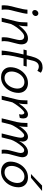

<svg xmlns="http://www.w3.org/2000/svg" viewBox="1382 -2195 825 3629"><g transform="rotate(90 1794.5 -380.5)"><path d="M233.9 -692.9Q254.9 -692.9 268.8 -678Q282.7 -663.1 282.7 -642.6Q282.7 -626.5 273.2 -611.1Q263.7 -595.7 248 -586.4Q232.4 -577.1 214.8 -577.1Q195.3 -577.1 182.4 -591.8Q169.4 -606.4 169.4 -626Q169.4 -642.6 178 -658Q186.5 -673.3 201.4 -683.1Q216.3 -692.9 233.9 -692.9ZM194.3 -260.3 172.4 -174.3Q159.7 -127 159.7 -67.9Q159.7 -30.3 165.5 0H83Q79.6 -15.6 79.6 -42.5Q79.6 -73.2 84.7 -111.6Q89.8 -149.9 100.1 -189L119.1 -260.7Q137.2 -327.1 149.9 -388.9Q162.6 -450.7 162.6 -486.8H240.2Q240.7 -462.4 227.3 -398.4Q213.9 -334.5 194.3 -260.3Z M683.6 -34.7Q683.6 -62 687.5 -98.6Q689 -113.8 694.8 -140.1Q700.7 -166.5 711.9 -211.9Q725.6 -269 731.7 -297.6Q737.8 -326.2 737.8 -340.8Q737.8 -384.8 719.7 -405Q701.7 -425.3 666.5 -425.3Q634.3 -425.3 587.9 -385.5Q541.5 -345.7 498.8 -286.6Q456.1 -227.5 434.1 -174.8L391.1 0H315.9L386.7 -288.1Q394.5 -318.8 398.7 -367.9Q402.8 -417 402.8 -469.2V-486.8H476.1L476.6 -471.2Q476.6 -435.5 471.7 -391.1Q466.8 -346.7 459.5 -321.3Q512.7 -400.4 576.2 -448.5Q639.6 -496.6 705.6 -496.6Q818.8 -496.6 818.8 -367.2Q818.8 -347.2 809.3 -305.2Q799.8 -263.2 783.2 -201.7Q775.9 -174.3 770 -150.4Q764.2 -126.5 763.2 -117.7Q757.3 -75.2 757.3 -51.8Q757.3 -18.1 762.7 0H687.5Q683.6 -23.4 683.6 -34.7Z M931.2 -472.7H1023.4L1044.9 -558.1Q1065.9 -639.6 1096.2 -686.8Q1126.5 -733.9 1166 -753.4Q1205.6 -772.9 1258.8 -772.9Q1286.1 -772.9 1311.8 -763.2Q1337.4 -753.4 1354.5 -739.3L1318.4 -673.8Q1304.7 -684.6 1281.7 -693.1Q1258.8 -701.7 1237.8 -701.7Q1154.3 -701.7 1126 -585.4L1098.6 -472.7H1238.3L1222.7 -412.6H1084L1043.5 -235.4Q1019.5 -121.6 1019.5 -53.7Q1019.5 -20.5 1023.9 0H935.5Q943.8 -133.3 1009.3 -412.6H916Z M1550.3 -496.6Q1604.5 -496.6 1646.5 -474.9Q1688.5 -453.1 1711.9 -412.6Q1735.4 -372.1 1735.4 -317.4Q1735.4 -235.8 1697.8 -159.7Q1660.2 -83.5 1592.8 -35.6Q1525.4 12.2 1440.9 12.2Q1386.7 12.2 1343.5 -9Q1300.3 -30.3 1275.4 -70.1Q1250.5 -109.9 1250.5 -163.6Q1250.5 -245.1 1288.6 -322.3Q1326.7 -399.4 1395 -448Q1463.4 -496.6 1550.3 -496.6ZM1331.5 -184.6Q1331.5 -144.5 1346.4 -115Q1361.3 -85.4 1388.7 -69.6Q1416 -53.7 1452.6 -53.7Q1510.3 -53.7 1556.4 -90.6Q1602.5 -127.4 1628.4 -184.6Q1654.3 -241.7 1654.3 -298.3Q1654.3 -338.4 1639.2 -368.2Q1624 -397.9 1596.7 -413.8Q1569.3 -429.7 1533.2 -429.7Q1476.1 -429.7 1429.9 -392.8Q1383.8 -356 1357.7 -299.1Q1331.5 -242.2 1331.5 -184.6Z M1790 0 1860.8 -288.1Q1868.7 -318.8 1872.8 -366.5Q1877 -414.1 1877 -469.2V-486.8H1949.2Q1949.2 -448.2 1945.8 -402.8Q1942.4 -357.4 1934.1 -322.8Q1984.4 -400.4 2039.3 -448.5Q2094.2 -496.6 2139.2 -496.6Q2180.7 -496.6 2199.7 -472.4Q2218.8 -448.2 2218.8 -407.7Q2218.8 -377 2209 -342.3L2139.6 -328.1Q2145 -349.6 2145 -371.6Q2145 -395 2136.2 -411.4Q2127.4 -427.7 2112.3 -427.7Q2093.3 -427.7 2056.9 -392.8Q2020.5 -357.9 1981.2 -304.9Q1941.9 -252 1914.1 -201.7L1864.7 0Z M2808.1 -34.7Q2808.1 -62 2812 -98.6Q2814 -116.2 2821.5 -147.5Q2829.1 -178.7 2842.3 -226.6Q2857.4 -283.2 2864.5 -312Q2871.6 -340.8 2871.6 -354Q2871.6 -391.6 2858.4 -408.4Q2845.2 -425.3 2817.9 -425.3Q2789.1 -425.3 2747.6 -381.1Q2706.1 -336.9 2669.4 -276.4Q2632.8 -215.8 2619.6 -173.3L2576.7 0H2502L2561 -237.8Q2570.8 -277.3 2576.9 -310.5Q2583 -343.8 2583 -356.9Q2583 -394 2570.8 -409.7Q2558.6 -425.3 2535.2 -425.3Q2513.2 -425.3 2474.4 -385.7Q2435.5 -346.2 2396.2 -286.9Q2356.9 -227.5 2334.5 -173.3L2291 0H2216.3L2287.1 -288.1Q2294.4 -317.9 2299.3 -366.2Q2304.2 -414.6 2304.2 -461.9Q2304.2 -477.5 2303.7 -486.8H2378.9L2378.4 -470.2Q2378.4 -432.6 2374 -388.9Q2369.6 -345.2 2362.3 -326.2Q2405.8 -402.8 2459.5 -449.7Q2513.2 -496.6 2565.9 -496.6Q2609.4 -496.6 2632.8 -467.8Q2656.2 -439 2656.2 -391.1Q2656.2 -383.3 2648.9 -348.6L2645 -328.1Q2668.5 -375 2701.9 -413.6Q2735.4 -452.1 2773.7 -474.4Q2812 -496.6 2848.1 -496.6Q2901.9 -496.6 2927 -467Q2952.1 -437.5 2952.1 -387.2Q2952.1 -368.2 2941.4 -324Q2930.7 -279.8 2911.6 -211.4Q2903.3 -181.6 2896.2 -154.8Q2889.2 -127.9 2887.7 -117.7Q2881.3 -71.3 2881.3 -51.8Q2881.3 -18.1 2886.7 0H2812Q2808.1 -23.4 2808.1 -34.7Z M3334.5 -496.6Q3388.7 -496.6 3430.7 -474.9Q3472.7 -453.1 3496.1 -412.6Q3519.5 -372.1 3519.5 -317.4Q3519.5 -235.8 3481.9 -159.7Q3444.3 -83.5 3377 -35.6Q3309.6 12.2 3225.1 12.2Q3170.9 12.2 3127.7 -9Q3084.5 -30.3 3059.6 -70.1Q3034.7 -109.9 3034.7 -163.6Q3034.7 -245.1 3072.8 -322.3Q3110.8 -399.4 3179.2 -448Q3247.6 -496.6 3334.5 -496.6ZM3115.7 -184.6Q3115.7 -144.5 3130.6 -115Q3145.5 -85.4 3172.9 -69.6Q3200.2 -53.7 3236.8 -53.7Q3294.4 -53.7 3340.6 -90.6Q3386.7 -127.4 3412.6 -184.6Q3438.5 -241.7 3438.5 -298.3Q3438.5 -338.4 3423.3 -368.2Q3408.2 -397.9 3380.9 -413.8Q3353.5 -429.7 3317.4 -429.7Q3260.3 -429.7 3214.1 -392.8Q3168 -356 3141.8 -299.1Q3115.7 -242.2 3115.7 -184.6ZM3589.4 -763.2 3340.3 -553.2H3269L3487.3 -763.2Z"/></g></svg>

Font: Lesson One Light
Style: Italic
Weight: 300
Italic angle: -14°
Designer: But Ko, Victor Gaultney, Annie Olsen, Julie Remington, Don Collingsworth, Eric Hays, Becca Hirsbrunner
Version: Version 1.100